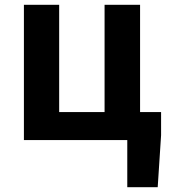

<svg xmlns="http://www.w3.org/2000/svg" viewBox="-20 -580 702 795"><path d="M560 -116H647V-20L633 195H507V0H79V-560H225V-116H413V-560H560Z"/></svg>

Font: Noto Sans Korean Bold
Style: Bold
Weight: 700
Designer: Ryoko NISHIZUKA  (kana & ideographs); Paul D. Hunt (Latin, Greek & Cyrillic); Wenlong ZHANG  (bopomofo); Sandoll Communi
Foundry: Adobe Systems Incorporated
Version: Version 1.000;PS 1;hotconv 1.0.78;makeotf.lib2.5.61930